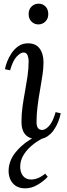

<svg xmlns="http://www.w3.org/2000/svg" viewBox="-20 -747 364 1046"><path d="M133 -511Q175 -511 196 -482.5Q217 -454 217 -407Q217 -377 211.5 -338.5Q206 -300 198 -256Q190 -212 184.5 -167.5Q179 -123 179 -81Q179 -61 186.5 -50Q194 -39 210 -39Q227 -39 247.5 -61Q268 -83 283 -136L311 -130Q307 -109 297.5 -84.5Q288 -60 273 -38.5Q258 -17 236.5 -3Q215 11 187 11Q141 11 119 -13Q97 -37 97 -83Q97 -127 103 -168.5Q109 -210 116.5 -250.5Q124 -291 130 -332Q136 -373 136 -416Q136 -429 130.5 -445Q125 -461 108 -461Q92 -461 71 -439Q50 -417 35 -364L7 -370Q10 -388 19 -411.5Q28 -435 43.5 -458Q59 -481 81 -496Q103 -511 133 -511ZM190 -727Q213 -727 228 -711.5Q243 -696 243 -670Q243 -645 227 -629.5Q211 -614 189 -614Q167 -614 151.5 -629.5Q136 -645 136 -670Q136 -696 152 -711.5Q168 -727 190 -727ZM117 279Q73 279 49 250.5Q25 222 27 177Q30 128 61.5 87Q93 46 141 15.5Q189 -15 241 -31L239 -5Q200 10 166 35.5Q132 61 111 93Q90 125 90 161Q90 192 105.5 211.5Q121 231 150 231Q168 231 187.5 223Q207 215 226 199L240 216Q219 239 186 259Q153 279 117 279Z"/></svg>

Font: Lora
Style: Italic
Weight: 400
Italic angle: -3°
Designer: Olga Karpushina, Alexei Vanyashin (Cyrillic)
Foundry: Cyreal
Version: Version 3.008